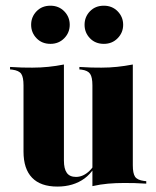

<svg xmlns="http://www.w3.org/2000/svg" viewBox="-20 -660 562 690"><path d="M209.7 -419.4V-209.7H64.5V-353.2Q64.5 -382.3 56.5 -394.4Q48.4 -406.5 24.2 -409.7L16.1 -410.5V-419.4Q40.3 -417.7 58.9 -417.3Q77.4 -416.9 96 -416.9Q125.8 -416.9 153.6 -419.8Q181.5 -422.6 209.7 -428.2ZM209.7 -209.7V-83.1Q209.7 -53.2 220.2 -38.7Q230.6 -24.2 253.2 -24.2Q279 -24.2 301.6 -46Q324.2 -67.7 341.9 -116.1L345.2 -113.7Q323.4 -47.6 283.5 -18.5Q243.5 10.5 186.3 10.5Q125.8 10.5 95.2 -21.4Q64.5 -53.2 64.5 -115.3V-209.7ZM312.1 0V-209.7H457.3V-66.1Q457.3 -37.1 465.3 -25Q473.4 -12.9 497.6 -9.7L505.6 -8.9V0Q482.3 -1.6 463.7 -2Q445.2 -2.4 425.8 -2.4Q396 -2.4 368.5 0Q341.1 2.4 312.1 8.9ZM457.3 -419.4V-209.7H312.1V-353.2Q312.1 -382.3 304 -394.4Q296 -406.5 273.4 -409.7L265.3 -410.5V-419.4Q289.5 -417.7 308.1 -417.3Q326.6 -416.9 344.4 -416.9Q373.4 -416.9 400.8 -419.8Q428.2 -422.6 457.3 -428.2ZM353.2 -502.4Q322.6 -502.4 303.2 -522.6Q283.9 -542.7 283.9 -571Q283.9 -599.2 303.2 -619.4Q322.6 -639.5 353.2 -639.5Q383.1 -639.5 402.8 -619.4Q422.6 -599.2 422.6 -571Q422.6 -542.7 402.8 -522.6Q383.1 -502.4 353.2 -502.4ZM161.3 -502.4Q130.6 -502.4 111.3 -522.6Q91.9 -542.7 91.9 -571Q91.9 -599.2 111.3 -619.4Q130.6 -639.5 161.3 -639.5Q191.1 -639.5 210.9 -619.4Q230.6 -599.2 230.6 -571Q230.6 -542.7 210.9 -522.6Q191.1 -502.4 161.3 -502.4Z"/></svg>

Font: Playfair 144pt SemiCondensed Black
Style: Regular
Weight: 900
Width: 4
Designer: Claus Eggers Sørensen
Foundry: Claus Eggers Sørensen
Version: Version 2.203